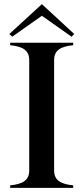

<svg xmlns="http://www.w3.org/2000/svg" viewBox="-20 -906 402 926"><path d="M29 -12V0H333V-12C276 -18 241 -34 241 -84V-616C241 -666 276 -682 333 -688V-700H29V-688C86 -682 121 -666 121 -616V-84C121 -34 86 -18 29 -12ZM338 -742 182 -886 25 -742 39 -729 182 -830 325 -729Z"/></svg>

Font: Sprat Condensed Medium
Style: Regular
Weight: 500
Width: 3
Designer: Ethan Nakache
Foundry: Collletttivo
Version: Version 2.000;Glyphs 3.2 (3217)